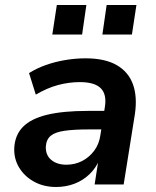

<svg xmlns="http://www.w3.org/2000/svg" viewBox="-20 -737 622 767"><path d="M204 10Q155 10 116.5 -11Q78 -32 56.5 -67.5Q35 -103 37 -147Q40 -198 72 -230.5Q104 -263 168 -278.5Q232 -294 331 -294H410L399 -220H334Q275 -220 237.5 -214.5Q200 -209 182.5 -194.5Q165 -180 163 -151Q162 -117 185 -98Q208 -79 245 -79Q279 -79 307.5 -93.5Q336 -108 356 -134.5Q376 -161 381 -197L399 -310Q407 -360 382.5 -384.5Q358 -409 299 -409Q256 -409 212.5 -397.5Q169 -386 123 -359L96 -445Q126 -464 162.5 -477Q199 -490 240 -497Q281 -504 322 -504Q399 -504 446 -477Q493 -450 511 -400.5Q529 -351 519 -282L474 0H358L374 -103H379Q364 -66 337 -40.5Q310 -15 276 -2.5Q242 10 204 10ZM389 -599 406 -717H525L507 -599ZM189 -599 207 -717H325L308 -599Z"/></svg>

Font: Nunito Sans 10pt
Style: Bold Italic
Weight: 700
Italic angle: -9°
Designer: Vernon Adams
Foundry: Vernon Adams
Version: Version 3.101;gftools[0.9.27]